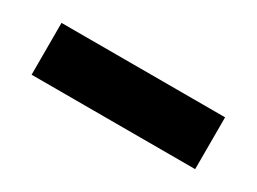

<svg xmlns="http://www.w3.org/2000/svg" viewBox="-25 -600 633 473"><g transform="rotate(30 291.5 -363.5)"><path d="M58.6 -437H523.9V-289.6H58.6Z"/></g></svg>

Font: New Shape
Style: Bold
Weight: 700
Designer: Wojciech Kalinowski "wmk69" (wmk69@o2.pl)
Foundry: Wojciech Kalinowski "wmk69" (wmk69@o2.pl)
Version: Version 2.1.1; 2021-05-14